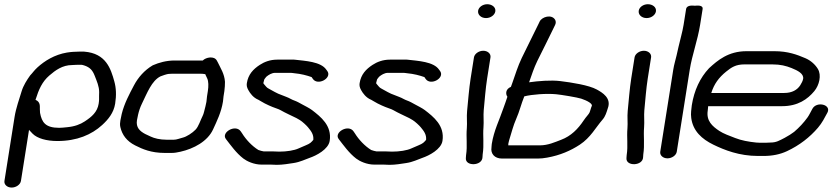

<svg xmlns="http://www.w3.org/2000/svg" viewBox="-47 -719 3858 887"><path d="M49.7 117 87.1 -119C91.2 -114.2 98.1 -107 103.4 -101.6C125.2 -79.3 169 -67.5 217.7 -67.5C308.8 -67.5 376.3 -96.9 424.9 -141.4C452.8 -166.9 478.2 -197.3 485 -240C491.2 -279.2 489.6 -312.8 481.1 -343.1C464.9 -401.1 443.1 -472.3 342.8 -480.4C342.4 -480.5 341.7 -480.5 341.2 -480.5H317.5C306.8 -480.5 298.2 -479.9 291.2 -479.5C285.2 -479.1 273.1 -478.1 262.2 -476.2C204.8 -466.5 159.2 -437.8 125.9 -407.5C110.1 -393 104 -382.5 93.5 -371.9C93.1 -371.5 92.4 -370.7 92 -370.1C77.4 -349.7 60.8 -323.8 52.9 -297.4C42 -260.5 27 -221.2 20.2 -178L-26.5 117C-29.1 133.5 -13.8 147.5 6.8 147.5C27.4 147.5 47.1 133.5 49.7 117ZM307.8 -419.5H330.3C331 -419.5 335.4 -418.9 341.7 -416.8C369.3 -407.8 380.9 -393.6 390.5 -369C400.3 -344 411.2 -319.6 411.1 -293.5L410.7 -275.5L410.7 -259.3C410.7 -255.5 410.2 -249.1 408.8 -240C402.6 -201.2 376.9 -179.4 344.6 -158.2C324 -144.6 298.8 -134.8 264 -131.4L243.5 -129.4C238.1 -128.9 232.8 -128.5 226.7 -128.5C162.7 -128.5 146.2 -153.8 138 -197.7L137.1 -215.1C136.6 -225.4 141.3 -248.2 117 -257.8C132.5 -307 147.9 -341.6 181 -370.2C208.6 -394 241.3 -418.5 286.4 -418.5C292.1 -418.5 297.3 -419.5 307.8 -419.5Z M750.3 -378.5H875.3C886.5 -378.5 892.9 -377.9 901.4 -376.4C901.4 -376.4 902.4 -373.4 902.9 -372.4L910.4 -356.4C916.5 -343.3 916.8 -320.9 913.2 -298L909.4 -274C908 -265.1 908.1 -257.7 906.6 -248.5C905.8 -243.4 904.1 -235.5 902.2 -228L895.6 -202C893.7 -194.7 892.1 -189.4 889.5 -184.3C878.9 -163.5 870.6 -134.8 856.3 -119.9C842.1 -105 814.7 -87 796.7 -83C783.7 -80.1 769.9 -73.5 755.8 -73.5H723.3C691.2 -73.5 665.8 -80.2 649.3 -88L623.9 -99.9C598.9 -113.1 580.4 -130.1 585.7 -163.5C586.9 -171.4 588.9 -180 591 -189.5C594.7 -205.6 600.3 -223.1 608.6 -240C633.2 -290.2 653.6 -345.6 694.2 -366.2C699.6 -369 726.5 -377.5 731.4 -377.5C738 -377.5 744.8 -378.5 750.3 -378.5ZM985.7 -274 989.5 -298C990.7 -305.7 991.4 -313.1 991.7 -320.2L992.3 -340.2C992.3 -340.5 992.3 -340.9 992.3 -341.2C989.8 -378.3 971.8 -404 959.8 -429.8L954.8 -439.1C942.7 -461.8 904.3 -454.6 889.6 -439.4C889.6 -439.4 887.6 -439.5 886.2 -439.5H760C721.1 -439.5 687.9 -429.9 659.9 -417.8C659.4 -417.6 658.4 -417.1 657.7 -416.7C620.2 -394.4 591.1 -361.2 571.8 -324.5C550.7 -284.4 527.5 -241.8 515.4 -192.9C515.3 -192.7 515.2 -192.3 515.2 -192C512.2 -173.4 504.3 -152.6 508.9 -132.3C517.3 -95.2 538.8 -66.8 577.5 -47.2C611.6 -29.9 651.7 -12.5 713.6 -12.5H746.1C759.7 -12.5 771.2 -14.6 786.7 -18.1C848.2 -31.9 912.1 -66 937.3 -121.1C954.7 -159.2 975.2 -199.9 983.1 -250C984.4 -258 984.4 -266 985.7 -274Z M1231.7 42.5C1259 42.5 1286.9 37.5 1308.4 34.3C1340.1 29.6 1362 17.6 1383.1 10.4C1414.1 0 1469.9 -28.9 1476.1 -68C1487.3 -138.9 1434.3 -179.8 1394.4 -210.5C1383.2 -219.1 1359.5 -231 1349.2 -236.6L1330.8 -246.6C1318 -253.5 1307.3 -255.7 1297.3 -261.4C1282.7 -269.7 1268 -274 1255.7 -279.3L1238.4 -286.1L1222.9 -293.8C1219.6 -295.4 1214.9 -297.9 1211.1 -300.3C1197.9 -308.4 1188.3 -311.2 1182.6 -318.5C1177.5 -325.1 1169.5 -332.8 1169.6 -335.1C1170.2 -338.6 1172.2 -343.5 1172.9 -348C1173.3 -350.4 1174 -352.2 1175.1 -353.9L1183.1 -364.2C1193.6 -373.1 1208.6 -382.5 1224 -382.5H1296.5C1301.3 -382.5 1306.7 -381.2 1313.1 -380.6C1343.7 -377.8 1370.9 -370.6 1392.7 -362.8C1393.2 -362.2 1395.8 -357.9 1398 -354.9C1420.8 -321.1 1487.3 -357.9 1465.6 -390.1L1460.6 -396.9C1435.5 -434.4 1363.2 -437.6 1313.4 -443.4C1312.8 -443.4 1311.9 -443.5 1311.2 -443.5H1233.7C1200.8 -443.5 1174.1 -433 1153 -419.2C1122.9 -399.5 1099.7 -375.3 1093.4 -335C1091.6 -323.6 1093.7 -314.6 1100.4 -302.6C1108.4 -288.2 1122.5 -267.9 1146.9 -257.9L1159.5 -250.6C1170.8 -244 1181.8 -237.7 1195.7 -231.8L1212.1 -224.8C1225.9 -218.9 1238.6 -216 1248.3 -210.5C1274.2 -195.7 1295.7 -186.9 1322.6 -173.4L1338.3 -164.3C1349.2 -157.9 1369.4 -139 1375.6 -131.3C1389.6 -114.2 1402.8 -98.3 1400.5 -72.9C1396.2 -67.7 1391.9 -63 1387 -59C1377.7 -51.2 1355.9 -44.5 1332.7 -33.5C1312.7 -24 1277.2 -18.5 1243.5 -18.5C1238.1 -18.5 1226.7 -19.5 1215.3 -19.5H1171.5C1169 -19.5 1149.6 -24.4 1146.7 -26.1C1116.6 -44.7 1089.2 -74.4 1071.6 -102.8L1065.4 -111.9C1041.7 -147 972.7 -107.4 996.8 -76.5C1019.4 -47.5 1044.1 -12.1 1077.4 13.5C1093.2 25.6 1125.7 41.5 1161.9 41.5H1205.6C1217.3 41.5 1224.6 42.5 1231.7 42.5Z M1752.7 42.5C1780 42.5 1807.9 37.5 1829.4 34.3C1861.1 29.6 1883 17.6 1904.1 10.4C1935.1 0 1990.9 -28.9 1997.1 -68C2008.3 -138.9 1955.3 -179.8 1915.4 -210.5C1904.2 -219.1 1880.5 -231 1870.2 -236.6L1851.8 -246.6C1839 -253.5 1828.3 -255.7 1818.3 -261.4C1803.7 -269.7 1789 -274 1776.7 -279.3L1759.4 -286.1L1743.9 -293.8C1740.6 -295.4 1735.9 -297.9 1732.1 -300.3C1718.9 -308.4 1709.3 -311.2 1703.6 -318.5C1698.5 -325.1 1690.5 -332.8 1690.6 -335.1C1691.2 -338.6 1693.2 -343.5 1693.9 -348C1694.3 -350.4 1695 -352.2 1696.1 -353.9L1704.1 -364.2C1714.6 -373.1 1729.6 -382.5 1745 -382.5H1817.5C1822.3 -382.5 1827.7 -381.2 1834.1 -380.6C1864.7 -377.8 1891.9 -370.6 1913.7 -362.8C1914.2 -362.2 1916.8 -357.9 1919 -354.9C1941.8 -321.1 2008.3 -357.9 1986.6 -390.1L1981.6 -396.9C1956.5 -434.4 1884.2 -437.6 1834.4 -443.4C1833.8 -443.4 1832.9 -443.5 1832.2 -443.5H1754.7C1721.8 -443.5 1695.1 -433 1674 -419.2C1643.9 -399.5 1620.7 -375.3 1614.4 -335C1612.6 -323.6 1614.7 -314.6 1621.4 -302.6C1629.4 -288.2 1643.5 -267.9 1667.9 -257.9L1680.5 -250.6C1691.8 -244 1702.8 -237.7 1716.7 -231.8L1733.1 -224.8C1746.9 -218.9 1759.6 -216 1769.3 -210.5C1795.2 -195.7 1816.7 -186.9 1843.6 -173.4L1859.3 -164.3C1870.2 -157.9 1890.4 -139 1896.6 -131.3C1910.6 -114.2 1923.8 -98.3 1921.5 -72.9C1917.2 -67.7 1912.9 -63 1908 -59C1898.7 -51.2 1876.9 -44.5 1853.7 -33.5C1833.7 -24 1798.2 -18.5 1764.5 -18.5C1759.1 -18.5 1747.7 -19.5 1736.3 -19.5H1692.5C1690 -19.5 1670.6 -24.4 1667.7 -26.1C1637.6 -44.7 1610.2 -74.4 1592.6 -102.8L1586.4 -111.9C1562.7 -147 1493.7 -107.4 1517.8 -76.5C1540.4 -47.5 1565.1 -12.1 1598.4 13.5C1614.2 25.6 1646.7 41.5 1682.9 41.5H1726.6C1738.3 41.5 1745.6 42.5 1752.7 42.5Z M2142.6 -454 2127.1 -356C2119.7 -308.8 2115.6 -253.1 2110.9 -206.4C2108.2 -179 2111.8 -151.8 2109.7 -127.3C2105.8 -83.6 2112.9 -45.3 2106.2 -3C2106.2 -2.8 2106.1 -2.4 2106.1 -2.1L2105.1 11.9C2102.5 50.6 2180.8 48.3 2182 7.4L2182.8 -5.4C2189.9 -51.3 2183 -89.5 2186.6 -131.7C2188.7 -157.1 2185.4 -184.8 2187.7 -209.6C2192.2 -255.5 2196.2 -310.5 2203.4 -356L2218.9 -454C2221.5 -470.5 2206.2 -484.5 2185.6 -484.5C2165 -484.5 2145.3 -470.5 2142.6 -454ZM2161.8 -669.5C2159 -651.8 2174.6 -635.5 2198.3 -635.5C2220.3 -635.5 2238.7 -650 2241.3 -666.5C2244.3 -685.7 2225.6 -699.5 2204 -699.5C2183.2 -699.5 2164.4 -686.2 2161.8 -669.5Z M2375.1 -273.8C2409.6 -282.8 2477 -287.9 2522.6 -283.6C2545 -281.5 2621 -269 2638 -263.3C2664.7 -254.4 2692.1 -240.1 2686.8 -229C2682.1 -219 2681.5 -211.1 2677.1 -200.4C2673.1 -190.7 2661.5 -180.8 2649.3 -162.4C2623.4 -123.4 2591 -90.3 2545.3 -73.2C2516.8 -62.4 2484.8 -47.5 2447 -47.5H2301C2301.1 -49.5 2300.9 -52.3 2301.6 -56.6C2302.2 -60.9 2303.6 -66.5 2304.9 -70.3C2316.4 -106.9 2323.9 -138.7 2337.9 -170.2C2353.1 -204.3 2360.3 -237.7 2375.1 -273.8ZM2223.5 -37C2219.2 -10.2 2236.6 13.5 2272.3 13.5H2437.3C2452.1 13.5 2464.2 12 2480.5 9.2C2540.3 -1.4 2589.9 -23.1 2631.9 -50.8C2681.6 -83.6 2704.7 -129.8 2737 -166.8C2749.8 -181.5 2755.1 -200.3 2760.7 -217.9C2779.3 -266 2735.3 -291.5 2710 -305.5C2673.8 -325.6 2593.3 -338 2541.3 -344.4C2498.1 -349.7 2439.4 -344.8 2397.3 -338.8C2409.3 -373 2419.9 -405.8 2435.1 -436.9C2456.8 -481.5 2492 -549.9 2512.3 -593L2517.9 -604.8C2521.5 -612.4 2521.5 -621.1 2517.3 -628.1C2501.3 -654.3 2457.4 -641.6 2446.4 -620.2L2440.6 -608C2420 -564.3 2385.6 -498.3 2363.3 -451C2345.2 -412.9 2334.2 -376.8 2319.6 -335L2313.3 -317.7C2288.7 -307.9 2287.7 -284.9 2297.1 -272C2290.2 -252 2284.7 -235 2278.9 -220C2260.6 -165.7 2234.8 -116.6 2224.9 -54C2223.9 -47.6 2224.1 -41.2 2223.5 -37Z M2884.6 -454 2869.1 -356C2861.7 -308.8 2857.6 -253.1 2852.9 -206.4C2850.2 -179 2853.8 -151.8 2851.7 -127.3C2847.8 -83.6 2854.9 -45.3 2848.2 -3C2848.2 -2.8 2848.1 -2.4 2848.1 -2.1L2847.1 11.9C2844.5 50.6 2922.8 48.3 2924 7.4L2924.8 -5.4C2931.9 -51.3 2925 -89.5 2928.6 -131.7C2930.7 -157.1 2927.4 -184.8 2929.7 -209.6C2934.2 -255.5 2938.2 -310.5 2945.4 -356L2960.9 -454C2963.5 -470.5 2948.2 -484.5 2927.6 -484.5C2907 -484.5 2887.3 -470.5 2884.6 -454ZM2903.8 -669.5C2901 -651.8 2916.6 -635.5 2940.3 -635.5C2962.3 -635.5 2980.7 -650 2983.3 -666.5C2986.3 -685.7 2967.6 -699.5 2946 -699.5C2925.2 -699.5 2906.4 -686.2 2903.8 -669.5Z M3036.5 12.5C3057.1 12.5 3076.9 -1.5 3079.5 -18L3139.5 -397C3150.2 -464.6 3176.1 -533.3 3187.3 -604L3198.9 -677C3202.2 -698.3 3168.1 -692.5 3163.2 -692.5C3158.3 -692.5 3126 -698.3 3122.6 -677L3111 -604C3105.8 -571.2 3095.2 -536.8 3087.4 -501.7L3078.8 -463.7C3073.9 -441.7 3067.1 -421.4 3063.3 -397L3003.2 -18C3000.6 -1.5 3015.9 12.5 3036.5 12.5Z M3239 -289.5C3251.8 -331 3274 -360.9 3307.2 -387.8C3332 -407.8 3351.9 -421.5 3392 -421.5H3520.8C3558.7 -421.5 3584.2 -414.8 3609.6 -404.7C3637.7 -393.4 3667.1 -378.8 3663.4 -355C3661.9 -345.9 3655.8 -334 3649.7 -324.6C3636.1 -304 3612.4 -289.5 3576.1 -289.5ZM3489.7 -59.5H3464.7C3457.7 -59.5 3452 -59.9 3446.9 -60.4C3409.4 -64.3 3377.9 -70.3 3349.7 -81.3C3323 -91.8 3295.9 -101.1 3276.4 -114C3243.3 -135.9 3215.2 -161.1 3222.6 -208C3223.7 -215.1 3223.7 -221.7 3224.6 -228.5H3566.4C3638.9 -228.5 3683.9 -260.6 3715 -298.1C3737.7 -325.4 3749.1 -371.3 3731.4 -400.5C3719.4 -420.4 3699.1 -439.3 3673.5 -450.2C3635.6 -466.4 3593.3 -482.5 3530.4 -482.5H3401.7C3317.2 -482.5 3268 -439.8 3229.3 -404.5C3229.1 -404.3 3228.7 -403.9 3228.4 -403.6C3187.3 -359.8 3160 -302.2 3149 -233C3147.6 -224 3147.1 -216.2 3145.9 -205.6C3144.8 -194.9 3145 -184.7 3146.4 -173.8C3154.3 -113.7 3195.5 -76.5 3248.7 -50.6C3300.3 -25.5 3368.6 1.5 3455 1.5H3480C3522 1.5 3557.1 -6 3588.3 -20.5C3646.5 -47.6 3694.3 -85.1 3731.8 -128.9C3751.1 -151.5 3762.8 -175.1 3775.3 -198.3C3795.7 -236.1 3725 -253.1 3705.7 -215.7C3698.7 -203.5 3691.7 -187.8 3684 -177.1C3666.9 -153.1 3644.7 -129.2 3621.8 -109.9C3614.5 -103.7 3591.2 -88.9 3578 -82.2C3553.5 -69.8 3540 -60.5 3512.3 -60.5C3505.5 -60.5 3498.4 -59.5 3489.7 -59.5Z"/></svg>

Font: CiSf OpenHand
Style: BdExtObl
Weight: 400
Foundry: Cannot Into Space Fonts
Version: Version 0.7892